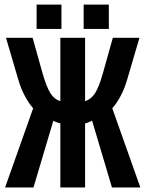

<svg xmlns="http://www.w3.org/2000/svg" viewBox="-20 -825 640 845"><path d="M245.6 0V-282.2Q243.2 -282.2 230.5 -286.6Q217.8 -291 214.8 -293.9L127.4 0H2.4L126 -348.6Q107.4 -368.7 89.6 -402.1Q71.8 -435.5 60.5 -474.6L6.3 -658.7H123.5L166.5 -505.4Q184.1 -443.4 201.4 -415.5Q218.8 -387.7 245.6 -379.9V-658.7H354.5V-379.9Q380.9 -387.7 398.4 -415Q416 -442.4 433.6 -505.4L476.6 -658.7H593.8L539.6 -474.6Q528.3 -435.1 510.5 -401.9Q492.7 -368.7 474.1 -348.6L597.7 0H472.7L385.3 -293.9Q361.8 -282.2 354.5 -282.2V0ZM348.1 -697.8V-804.7H459V-697.8ZM141.1 -697.8V-804.7H250.5V-697.8Z"/></svg>

Font: Liberation Mono
Style: Bold
Weight: 700
Monospace: yes
Designer: Steve Matteson
Foundry: Ascender Corporation
Version: Version 2.1.5